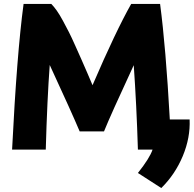

<svg xmlns="http://www.w3.org/2000/svg" viewBox="-20 -734 977 969"><path d="M505 -71H382Q342 -166 231 -406Q218 -230 211 21H41Q65 -461 99 -714H239Q252 -701 266.5 -680.5Q281 -660 298 -628.5Q315 -597 328 -571.5Q341 -546 360.5 -502Q380 -458 390 -436Q400 -414 421 -365Q442 -316 447 -304Q564 -576 642 -714H788Q817 -494 837 -131H937Q941 -39 902.5 53.5Q864 146 794 215L676 139Q735 65 750 21H676Q669 -207 655 -405Q538 -153 505 -71Z"/></svg>

Font: Repo
Style: ExtraBold
Weight: 800
Designer: Stefan Peev
Foundry: Context Ltd
Version: Version 001.000